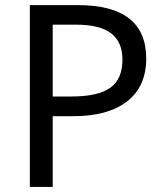

<svg xmlns="http://www.w3.org/2000/svg" viewBox="-20 -734 645 754"><path d="M554.2 -503.9Q554.2 -394.5 479.5 -336.2Q404.8 -277.8 269 -277.8H187V0H97.2V-713.9H286.1Q554.2 -713.9 554.2 -503.9ZM187 -355H258.8Q365.2 -355 413.1 -389.4Q460.9 -423.8 460.9 -500Q460.9 -568.8 416.5 -603Q372.1 -637.2 277.8 -637.2H187Z"/></svg>

Font: Noto Sans Southeast Asian
Style: Regular
Weight: 400
Designer: Monotype Design Team
Foundry: Monotype Imaging Inc.
Version: Version 1.06 uh; ttfautohint (v1.4.1)